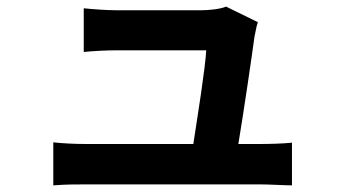

<svg xmlns="http://www.w3.org/2000/svg" viewBox="-20 -544 1040 580"><path d="M764 -109H700C716 -205 741 -375 749 -435C752 -446 754 -464 759 -477L663 -524C644 -516 608 -513 588 -513H332C305 -513 260 -516 233 -519V-387C262 -390 301 -392 333 -392H603C600 -337 577 -194 564 -109H240C205 -109 168 -111 141 -114V16C180 13 204 13 240 13H767C793 13 841 16 862 16V-113C835 -110 791 -109 764 -109Z"/></svg>

Font: Spoqa Han Sans Neo Bold
Style: Bold
Weight: 700
Designer: [Spoqa Han Sans Neo] Dong-huui Kim  Younghwa Kang  Yujin Lee  [Noto Sans] Ryoko NISHIZUKA  (kana & ideographs); Paul D. 
Foundry: Spoqa (http://www.spoqa-han-sans.com)
Version: Version 1.100;hotconv 1.0.109;makeotfexe 2.5.65596